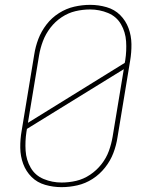

<svg xmlns="http://www.w3.org/2000/svg" viewBox="-20 -763 616 791"><path d="M233 8H234Q266 8 299 0.5Q332 -7 361.5 -26Q391 -45 413 -73Q435 -101 447 -132.5Q459 -164 464 -197L516 -512Q522 -547 521.5 -581.5Q521 -616 509.5 -647Q498 -678 475 -701Q452 -724 419 -733.5Q386 -743 352 -743H351Q319 -743 286 -735.5Q253 -728 223 -709Q193 -690 171.5 -662Q150 -634 138 -602.5Q126 -571 121 -538L69 -223Q63 -189 63.5 -154Q64 -119 75.5 -88Q87 -57 110 -34Q133 -11 166 -1.5Q199 8 233 8ZM95 -257 141 -535Q146 -565 157 -594Q168 -623 187.5 -648.5Q207 -674 234 -692Q261 -710 291 -717Q321 -724 351 -724Q390 -724 425 -709.5Q460 -695 478.5 -663Q497 -631 499.5 -592.5Q502 -554 496 -515L494 -504ZM234 -11Q195 -11 160 -25.5Q125 -40 106.5 -72Q88 -104 85.5 -142.5Q83 -181 89 -220L91 -232L490 -478L444 -200Q439 -170 428.5 -141Q418 -112 398 -86.5Q378 -61 351 -43Q324 -25 294 -18Q264 -11 234 -11Z"/></svg>

Font: Iosevka Sparkle Thin Oblique
Style: Regular
Weight: 100
Italic angle: -9°
Designer: Belleve Invis
Foundry: Belleve Invis
Version: Version 4.5.0; ttfautohint (v1.8.3)